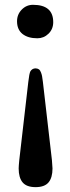

<svg xmlns="http://www.w3.org/2000/svg" viewBox="-20 -769 292 798"><path d="M127.9 8.8Q90.8 8.8 74.2 -10.7Q57.6 -30.3 57.6 -68.8Q57.6 -77.6 60.1 -103.5L97.7 -429.2Q101.6 -463.9 106.4 -472.7Q113.8 -484.4 127 -484.9Q135.7 -484.9 141.4 -481Q147 -477.1 150.4 -467.8Q153.8 -458.5 154.8 -452.6Q155.8 -446.8 157.7 -432.6Q158.2 -430.2 158.2 -429.2L195.8 -103.5Q198.2 -77.6 198.2 -68.8Q198.2 -30.3 181.6 -10.7Q165 8.8 127.9 8.8ZM117.2 -749Q201.2 -749 201.2 -676.8Q201.2 -647.9 181.6 -628.9Q162.1 -609.9 135.3 -609.9Q96.2 -609.9 73.5 -627.9Q50.8 -646 50.8 -680.7Q50.8 -709 70.3 -729Q89.8 -749 117.2 -749Z"/></svg>

Font: Corben
Style: Regular
Weight: 400
Designer: vernon adams
Foundry: vernon adams
Version: Version 1.100